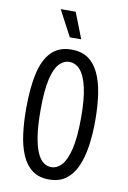

<svg xmlns="http://www.w3.org/2000/svg" viewBox="-96 -926 664 996"><g transform="rotate(10 236.0 -428.5)"><path d="M234 12Q180 12 145 -14.5Q110 -41 90 -88Q70 -135 62 -197Q54 -259 54 -330Q54 -439 71 -515Q88 -591 127.5 -631.5Q167 -672 233 -672Q286 -672 321 -648Q356 -624 377.5 -578.5Q399 -533 408.5 -470Q418 -407 418 -329Q418 -256 408.5 -193.5Q399 -131 378 -85Q357 -39 322 -13.5Q287 12 234 12ZM234 -53Q264 -53 288.5 -79Q313 -105 328 -166.5Q343 -228 343 -334Q343 -430 329.5 -490Q316 -550 291.5 -578.5Q267 -607 233 -607Q204 -607 180.5 -582.5Q157 -558 143 -499Q129 -440 129 -335Q129 -253 137.5 -198.5Q146 -144 160.5 -112Q175 -80 194 -66.5Q213 -53 234 -53ZM213 -733 141 -869H220L273 -733Z"/></g></svg>

Font: Bricolage Grotesque 24pt Condensed Light
Style: Regular
Weight: 300
Width: 3
Designer: Mathieu Triay
Foundry: Atelier Triay
Version: Version 1.001;gftools[0.9.33.dev8+g029e19f]